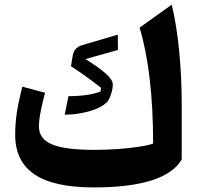

<svg xmlns="http://www.w3.org/2000/svg" viewBox="-20 -797 851 826"><path d="M761.7 -110.8Q690.9 9.3 382.8 9.3Q211.9 9.3 128.7 -46.6Q45.4 -102.5 45.4 -216.3Q45.4 -265.6 52.2 -311Q59.1 -356.4 75.7 -424.3L173.8 -397.9Q163.6 -359.4 155.5 -320.3Q147.5 -281.2 147.5 -252.4Q147.5 -199.2 203.9 -175.8Q260.3 -152.3 385.3 -152.3Q436.5 -152.3 486.1 -155.8Q535.6 -159.2 575.9 -165.3Q616.2 -171.4 638.7 -179.2Q638.7 -332.5 624 -457.3Q609.4 -582 580.6 -678.2L718.8 -776.9Q739.7 -690.9 750.7 -578.9Q761.7 -466.8 761.7 -350.6ZM486.8 -647.9 487.3 -582 347.7 -543Q402.8 -508.8 434.1 -481.4Q465.3 -454.1 465.3 -433.6Q465.3 -413.6 456.5 -388.7Q447.8 -363.8 438.5 -356Q421.4 -339.4 391.4 -327.6Q361.3 -315.9 326.4 -309.8Q291.5 -303.7 258.3 -303.7L274.4 -383.3Q360.8 -383.3 412.6 -403.3L414.6 -419.4Q391.1 -438 355 -464.4Q318.8 -490.7 285.6 -511.7L289.6 -538.6Q293.9 -571.8 303.5 -583.7Q313 -595.7 331.1 -602.1Z"/></svg>

Font: Pinar-DS2-FD Bold
Style: Regular
Weight: 700
Designer: Amin Abedi
Version: Version 3.000